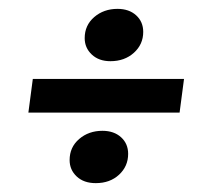

<svg xmlns="http://www.w3.org/2000/svg" viewBox="-20 -462 470 433"><path d="M44 -208 54 -284H395L385 -208ZM196 -49Q169 -49 153 -64Q137 -79 137 -101Q137 -130 158.5 -148.5Q180 -167 211 -167Q237 -167 253 -152.5Q269 -138 269 -115Q269 -87 248.5 -68Q228 -49 196 -49ZM229 -324Q203 -324 187 -339Q171 -354 171 -376Q171 -405 192.5 -423.5Q214 -442 245 -442Q271 -442 287 -427.5Q303 -413 303 -390Q303 -362 282 -343Q261 -324 229 -324Z"/></svg>

Font: Yrsa
Style: Bold Italic
Weight: 700
Italic angle: -7.10001°
Version: Version 2.004